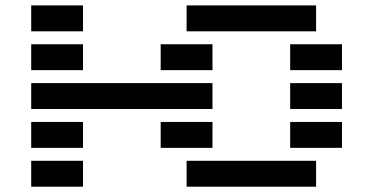

<svg xmlns="http://www.w3.org/2000/svg" viewBox="-20 -704 1407 724"><path d="M97.7 -585.9V-683.6H293V-585.9ZM1171.9 -683.6V-585.9H683.6V-683.6ZM97.7 -439.5V-537.1H293V-439.5ZM585.9 -439.5V-537.1H781.2V-439.5ZM781.2 -390.6V-293H97.7V-390.6ZM97.7 -146.5V-244.1H293V-146.5ZM585.9 -146.5V-244.1H781.2V-146.5ZM97.7 0V-97.7H293V0ZM1171.9 -97.7V0H683.6V-97.7ZM1074.2 -439.5V-537.1H1269.5V-439.5ZM1074.2 -293V-390.6H1269.5V-293ZM1074.2 -146.5V-244.1H1269.5V-146.5Z"/></svg>

Font: Trigram
Style: Regular
Weight: 400
Designer: GGBotNet
Foundry: GGBotNet
Version: 1.05